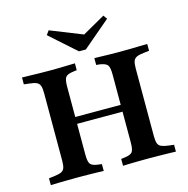

<svg xmlns="http://www.w3.org/2000/svg" viewBox="-111 -876 964 984"><g transform="rotate(-15 370.5 -384.5)"><path d="M127.4 -369.4V-465.3Q127.4 -490.3 122.6 -503.6Q117.7 -516.9 104.8 -523Q91.9 -529 66.1 -531.5L38.7 -534.7V-571Q55.6 -571 79 -570.2Q102.4 -569.4 128.6 -569Q154.8 -568.5 178.2 -568.5H187.9H196.8Q218.5 -568.5 241.1 -569Q263.7 -569.4 284.3 -570.2Q304.8 -571 319.4 -571V-534.7L300.8 -532.3Q268.5 -528.2 259.3 -515.7Q250 -503.2 250 -465.3V-369.4ZM491.1 -201.6V-465.3Q491.1 -503.2 481.9 -515.7Q472.6 -528.2 440.3 -533.1L422.6 -534.7V-571Q437.1 -571 457.7 -570.2Q478.2 -569.4 500.8 -569Q523.4 -568.5 544.4 -568.5H553.2H562.9Q587.1 -568.5 612.9 -569Q638.7 -569.4 662.5 -570.2Q686.3 -571 703.2 -571V-534.7L675 -531.5Q650 -529 636.7 -523Q623.4 -516.9 618.5 -503.6Q613.7 -490.3 613.7 -465.3V-201.6ZM178.2 -2.4Q154.8 -2.4 128.6 -2Q102.4 -1.6 79 -1.2Q55.6 -0.8 38.7 0V-36.3L66.1 -39.5Q91.9 -42.7 104.8 -48.4Q117.7 -54 122.6 -67.3Q127.4 -80.6 127.4 -105.6V-369.4H250V-105.6Q250 -67.7 259.3 -55.2Q268.5 -42.7 300.8 -38.7L319.4 -36.3V0Q304.8 -0.8 283.9 -1.2Q262.9 -1.6 240.3 -2Q217.7 -2.4 196.8 -2.4H187.9ZM200.8 -268.5V-304.8H541.1V-268.5ZM544.4 -2.4Q523.4 -2.4 500.8 -2Q478.2 -1.6 457.7 -1.2Q437.1 -0.8 421.8 0V-36.3L440.3 -38.7Q472.6 -42.7 481.9 -55.2Q491.1 -67.7 491.1 -105.6V-201.6H613.7V-105.6Q613.7 -80.6 618.5 -67.3Q623.4 -54 636.7 -48.4Q650 -42.7 675 -39.5L702.4 -36.3V0Q686.3 -0.8 662.5 -1.2Q638.7 -1.6 612.9 -2Q587.1 -2.4 562.9 -2.4H553.2ZM523.4 -769.4 537.9 -749.2 391.9 -625H355.6L217.7 -747.6L233.1 -769.4L439.5 -687.1L366.9 -680.6Z"/></g></svg>

Font: Playfair 9pt
Style: Bold
Weight: 700
Designer: Claus Eggers Sørensen
Foundry: Claus Eggers Sørensen
Version: Version 2.203